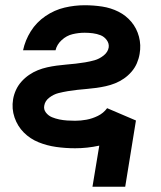

<svg xmlns="http://www.w3.org/2000/svg" viewBox="-20 -558 616 733"><path d="M333 155H458L499 -98L389 -145Q375 -126 353.5 -115.5Q332 -105 310 -101Q288 -97 267 -97Q252 -97 236.5 -98Q221 -99 206.5 -102Q192 -105 178.5 -110.5Q165 -116 155.5 -128Q146 -140 149 -155Q152 -173 168.5 -185.5Q185 -198 203 -202.5Q221 -207 239 -210Q257 -213 275.5 -215Q294 -217 312 -218.5Q330 -220 348 -222.5Q366 -225 384 -229Q402 -233 419.5 -240Q437 -247 453 -258Q469 -269 482 -284Q495 -299 502.5 -316.5Q510 -334 513 -352Q519 -386 510.5 -418Q502 -450 481.5 -474.5Q461 -499 432 -513.5Q403 -528 370 -533Q337 -538 303 -538Q265 -538 226.5 -529Q188 -520 153.5 -496.5Q119 -473 97.5 -438.5Q76 -404 68 -366H192Q197 -388 215.5 -405Q234 -422 257 -427.5Q280 -433 303 -433Q319 -433 334.5 -431Q350 -429 364 -423.5Q378 -418 387.5 -405Q397 -392 395 -377Q392 -359 375.5 -346Q359 -333 341 -328Q323 -323 305 -320Q287 -317 269 -315Q251 -313 233 -311.5Q215 -310 196.5 -307.5Q178 -305 160 -301Q142 -297 124.5 -290Q107 -283 91 -272Q75 -261 62 -246.5Q49 -232 41 -214.5Q33 -197 30 -179Q24 -143 35.5 -109.5Q47 -76 71 -52Q95 -28 127 -15Q159 -2 194.5 3Q230 8 267 8Q290 8 313 5.5Q336 3 359 -2Z"/></svg>

Font: Iosevka Sparkle
Style: Bold Italic
Weight: 700
Italic angle: -9°
Designer: Belleve Invis
Foundry: Belleve Invis
Version: Version 4.5.0; ttfautohint (v1.8.3)